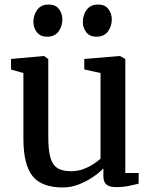

<svg xmlns="http://www.w3.org/2000/svg" viewBox="-20 -814 671 845"><path d="M491 9.5Q462.5 9.5 448.8 -1.5Q435 -12.5 435 -39V-72.5Q416.5 -53.5 388 -34.2Q359.5 -15 325.8 -2Q292 11 256.5 11Q162.5 11 122.8 -39.5Q83 -90 83 -204V-492.5L28.5 -508V-554.5L172.5 -567.5H173.5L192.5 -554.5V-210.5Q192.5 -156.5 201 -123.5Q209.5 -90.5 231 -75.5Q252.5 -60.5 292.5 -60.5Q321 -60.5 345.8 -69.5Q370.5 -78.5 390 -91.2Q409.5 -104 422.5 -115.5V-492.5L351 -508.5V-554.5L506.5 -567.5H508L531.5 -554.5V-52.5H590.5L590 -5.5Q572.5 -1.5 547.8 4Q523 9.5 491 9.5ZM186.5 -652.5Q158 -652.5 142.5 -672Q127 -691.5 127 -718Q127 -748 144 -771Q161 -794 194 -794H195Q224 -794 239.2 -774.5Q254.5 -755 254.5 -728.5Q254.5 -699 237.8 -675.8Q221 -652.5 187.5 -652.5ZM403.5 -652.5Q375 -652.5 359.8 -672Q344.5 -691.5 344.5 -718Q344.5 -748 361.5 -771Q378.5 -794 411.5 -794H412.5Q441.5 -794 456.8 -774.5Q472 -755 472 -728.5Q472 -699 455.2 -675.8Q438.5 -652.5 404.5 -652.5Z"/></svg>

Font: Merriweather Medium
Style: Regular
Weight: 500
Version: Version 2.100